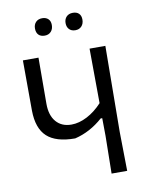

<svg xmlns="http://www.w3.org/2000/svg" viewBox="-91 -902 771 970"><g transform="rotate(-10 294.5 -417.0)"><path d="M479 -200 482 0H402L405 -193L404 -284H396Q331 -226 252 -207Q154 -207 108 -249.5Q62 -292 61 -383L60 -641H140L139 -404Q139 -345 167.5 -312Q196 -279 246 -279Q285 -279 326.5 -300.5Q368 -322 404 -361L402 -641H483ZM235 -792Q235 -771 223 -758Q211 -745 191 -745Q170 -745 159 -756.5Q148 -768 148 -789Q148 -809 160 -821.5Q172 -834 193 -834Q212 -834 223.5 -823Q235 -812 235 -792ZM392 -792Q392 -771 380 -758Q368 -745 348 -745Q328 -745 316.5 -757Q305 -769 305 -789Q305 -809 317 -821.5Q329 -834 350 -834Q370 -834 381 -823Q392 -812 392 -792Z"/></g></svg>

Font: Alegreya Sans
Style: Regular
Weight: 400
Designer: Juan Pablo del Peral
Foundry: Huerta Tipografica
Version: Version 2.008; ttfautohint (v1.6)